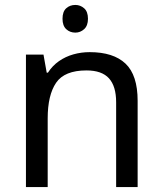

<svg xmlns="http://www.w3.org/2000/svg" viewBox="-20 -757 658 777"><path d="M285 -737Q305 -737 320.5 -723.5Q336 -710 336 -681Q336 -653 320.5 -639Q305 -625 285 -625Q263 -625 248 -639Q233 -653 233 -681Q233 -710 248 -723.5Q263 -737 285 -737ZM343 -546Q439 -546 488 -499.5Q537 -453 537 -349V0H450V-343Q450 -408 421 -440Q392 -472 330 -472Q241 -472 207 -422Q173 -372 173 -278V0H85V-536H156L169 -463H174Q192 -491 218.5 -509.5Q245 -528 277 -537Q309 -546 343 -546Z"/></svg>

Font: bangla15
Style: Regular
Weight: 400
Designer: Jelle Bosma - Monotype Design Team
Foundry: Monotype Imaging Inc.
Version: Version 2.006